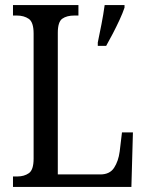

<svg xmlns="http://www.w3.org/2000/svg" viewBox="-20 -734 576 754"><path d="M31 0V-41H48Q75 -41 93.5 -54Q112 -67 112 -111V-602Q112 -647 93 -660Q74 -673 46 -673H31V-714H288V-673H272Q242 -673 224.5 -660.5Q207 -648 207 -605V-49H374Q411 -49 428 -75Q445 -101 450 -139L459 -214H502L496 0ZM364 -567Q371 -601 378.5 -639Q386 -677 391 -714H469V-704Q462 -683 449.5 -656Q437 -629 423 -602Q409 -575 397 -554H364Z"/></svg>

Font: Noto Serif Thai Condensed
Style: Regular
Weight: 400
Width: 3
Designer: Monotype Design Team
Foundry: Monotype Imaging Inc.
Version: Version 2.002; ttfautohint (v1.8.4.7-5d5b)